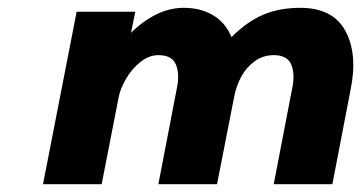

<svg xmlns="http://www.w3.org/2000/svg" viewBox="-20 -471 923 491"><path d="M176 -441H326L315 -387Q345 -417 379.5 -434Q414 -451 450 -451Q493 -451 525 -432Q557 -413 572 -376Q612 -416 653.5 -433.5Q695 -451 748 -451Q831 -451 863 -392.5Q895 -334 877 -244L830 0H680L727 -244Q735 -281 725 -305.5Q715 -330 680 -330Q653 -330 631.5 -314.5Q610 -299 597 -275Q584 -251 579 -224L535 0H385L432 -244Q440 -281 430 -305.5Q420 -330 385 -330Q361 -330 339 -312.5Q317 -295 302 -269Q287 -243 283 -220L240 0H90Z"/></svg>

Font: Teachers[wght] Italic
Style: Regular
Weight: 400
Designer: Alfredo Marco Pradil & Chank Diesel
Version: Version 1.000;Glyphs 3.1.2 (3151)